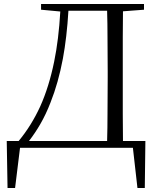

<svg xmlns="http://www.w3.org/2000/svg" viewBox="-20 -745 794 968"><path d="M18 203 14 -34H74Q138 -111 183 -209Q227 -307 253 -434Q276 -546 284 -687L187 -696V-725H706V-696L600 -688Q599 -624 599 -558Q599 -473 599 -384V-353Q599 -255 599 -169Q599 -101 600 -34H713L710 203H673L650 0H81L56 203ZM126 -34H520Q522 -101 522 -169Q523 -255 523 -354V-384Q523 -473 522 -558Q522 -625 520 -691H325Q317 -557 297 -449Q274 -327 235 -229Q212 -169 183 -119Q157 -74 126 -34Z"/></svg>

Font: Early Summer Mincho Light
Style: Regular
Weight: 300
Designer: GuiWonder
Version: Version 1.002